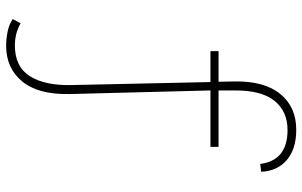

<svg xmlns="http://www.w3.org/2000/svg" viewBox="-204 -586 1007 640"><g transform="rotate(90 300.0 -266.5)"><path d="M151 -491H253L252 -543Q250 -643 293.5 -696.5Q337 -750 413 -750Q478 -750 514.5 -718Q551 -686 553 -633L527 -630Q515 -721 414 -721Q352 -721 317 -678Q282 -635 282 -548V-491H470V-464H282L294 6Q296 110 252 163.5Q208 217 133 217Q110 217 85.5 212Q61 207 44 195L58 169Q79 180 96.5 184Q114 188 131 188Q203 188 234.5 138Q266 88 264 -1L254 -464H151Z"/></g></svg>

Font: Livvic Thin
Style: Regular
Weight: 250
Designer: Jacques Le Bailly, Baron von Fonthausen
Version: Version 1.001; ttfautohint (v1.8.2)